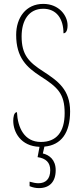

<svg xmlns="http://www.w3.org/2000/svg" viewBox="-20 -744 422 986"><path d="M180 222C235 222 266 189 266 130C266 76 233 52 200 44L208 9C295 1 340 -62 340 -172C340 -284 277 -328 204 -376C127 -425 91 -463 91 -557C91 -638 127 -699 202 -699C270 -699 306 -648 306 -573C317 -573 327 -584 327 -614C327 -664 283 -724 202 -724C113 -724 63 -653 63 -565C63 -447 118 -398 187 -353C276 -296 312 -264 312 -163C312 -65 269 -15 190 -15C105 -15 71 -88 67 -168C51 -168 48 -140 48 -124C48 -65 87 7 183 10L173 63C215 69 238 90 238 130C238 176 214 197 177 197C165 197 149 194 132 189V212C149 219 164 222 180 222Z"/></svg>

Font: Noto Serif Hebrew ExtraCondensed Thin
Style: Regular
Weight: 100
Width: 2
Designer: Monotype Design Team
Foundry: Monotype Imaging Inc.
Version: Version 2.004